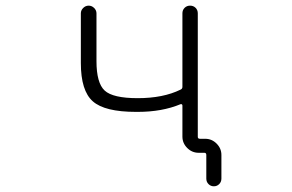

<svg xmlns="http://www.w3.org/2000/svg" viewBox="-20 -565 1040 683"><path d="M628.9 -517.6Q628.9 -529.3 636.7 -537.1Q644.5 -544.9 656.2 -544.9Q668 -544.9 675.8 -537.1Q683.6 -529.3 683.6 -517.6V-78.1Q683.6 -71.3 691.4 -71.3H710Q733.4 -71.3 750.5 -54.2Q767.6 -37.1 767.6 -13.7V70.3Q767.6 82 759.8 89.8Q752 97.7 740.7 97.7Q729.5 97.7 721.7 89.8Q713.9 82 713.9 70.3V-13.7Q713.9 -21.5 707 -21.5H686.5Q663.1 -21.5 646 -38.6Q628.9 -55.7 628.9 -79.1V-189.5Q628.9 -192.4 627 -193.8Q625 -195.3 622.1 -194.3Q556.6 -167 469.7 -167Q466.8 -167 463.9 -167Q352.5 -167 310.1 -204.6Q267.6 -242.2 267.6 -340.8V-517.6Q267.6 -528.3 275.9 -536.6Q284.2 -544.9 295.4 -544.9Q306.6 -544.9 314.9 -536.6Q323.2 -528.3 323.2 -517.6V-347.7Q323.2 -269.5 352.5 -242.7Q381.8 -215.8 469.7 -215.8Q560.5 -215.8 622.1 -246.1Q628.9 -249 628.9 -255.9Z"/></svg>

Font: Rounded-X Mgen+ 2m light
Style: Regular
Weight: 200
Designer: [Source Han Sans]
Ryoko NISHIZUKA  (kana & ideographs); Paul D. Hunt (Latin, Greek & Cyrillic); Wenlong ZHANG  (bopomofo
Version: Version 1.059.20150602